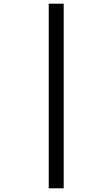

<svg xmlns="http://www.w3.org/2000/svg" viewBox="-20 -780 609 1040"><path d="M244 240V-760H325V240Z"/></svg>

Font: Noto Serif Hentaigana Black
Style: Regular
Weight: 900
Designer: Kazuhiro Yamada
Foundry: nipponia
Version: Version 1.000; ttfautohint (v1.8.4.7-5d5b)